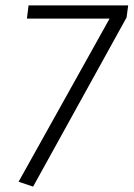

<svg xmlns="http://www.w3.org/2000/svg" viewBox="-20 -685 496 713"><path d="M450 -620 103 8 49 -10 387 -616H80L86 -665H456Z"/></svg>

Font: Fira Sans Light
Style: Italic
Weight: 300
Italic angle: -8°
Designer: bBox Type GmbH & Carrois Corporate GbR & Edenspiekermann AG
Foundry: bBox Type GmbH & Carrois Corporate GbR & Edenspiekermann AG
Version: Version 4.301